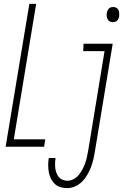

<svg xmlns="http://www.w3.org/2000/svg" viewBox="-20 -755 640 988"><path d="M9 0 131 -735H166L51 -38H213L207 0ZM560 -641Q552 -641 544.5 -645Q537 -649 533.5 -656.5Q530 -664 529 -672.5Q528 -681 530 -690Q531 -695 533.5 -701Q536 -707 540.5 -711.5Q545 -716 551 -717.5Q557 -719 563 -719Q571 -719 578.5 -715Q586 -711 589.5 -703.5Q593 -696 593.5 -687.5Q594 -679 593 -670Q592 -665 589.5 -659Q587 -653 582.5 -648.5Q578 -644 572 -642.5Q566 -641 560 -641ZM326 213Q308 213 291 208Q274 203 261.5 191Q249 179 241.5 163.5Q234 148 231 130.5Q228 113 228 94.5Q228 76 231 58H266Q264 71 263.5 84.5Q263 98 264.5 110.5Q266 123 270.5 135Q275 147 282.5 156Q290 165 302 170Q314 175 327 175Q344 175 359.5 166.5Q375 158 386 144Q397 130 405 115Q413 100 418.5 84Q424 68 427.5 52Q431 36 434 19L518 -492H408L410 -530H560L468 26Q465 46 460 66.5Q455 87 447.5 106.5Q440 126 429 145Q418 164 402.5 179.5Q387 195 367 204Q347 213 326 213Z"/></svg>

Font: Iosevka Curly XLtEx
Style: Italic
Weight: 200
Width: 7
Italic angle: -9°
Monospace: yes
Designer: Belleve Invis
Foundry: Belleve Invis
Version: Version 11.1.0; ttfautohint (v1.8.3)